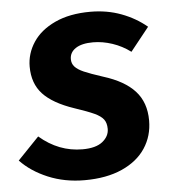

<svg xmlns="http://www.w3.org/2000/svg" viewBox="-59 -588 575 645"><g transform="rotate(-5 228.5 -265.0)"><path d="M458 -479 395 -400Q367 -421 334 -432Q301 -443 269 -443Q231 -443 210.5 -429.5Q190 -416 190 -393Q190 -378 199.5 -367.5Q209 -357 229.5 -348Q250 -339 293 -325Q364 -303 399 -264.5Q434 -226 434 -165Q434 -113 407 -72Q380 -31 327.5 -7.5Q275 16 201 16Q134 16 78 -7.5Q22 -31 -14 -69L58 -144Q123 -88 203 -88Q248 -88 270.5 -106Q293 -124 293 -149Q293 -169 284 -181Q275 -193 253.5 -203Q232 -213 187 -228Q116 -252 83 -287.5Q50 -323 50 -380Q50 -424 75 -462Q100 -500 149.5 -523Q199 -546 269 -546Q325 -546 373 -528Q421 -510 458 -479Z"/></g></svg>

Font: Fira Sans SemiBold
Style: Italic
Weight: 600
Italic angle: -8°
Designer: bBox Type GmbH & Carrois Corporate GbR & Edenspiekermann AG
Foundry: bBox Type GmbH & Carrois Corporate GbR & Edenspiekermann AG
Version: Version 4.301